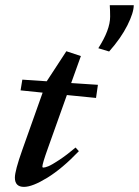

<svg xmlns="http://www.w3.org/2000/svg" viewBox="-20 -712 538 743"><path d="M402.3 -512.7 360.4 -525.4Q406.2 -596.7 406.2 -647.5Q406.2 -670.9 404.8 -691.9H497.6Q497.6 -663.1 472.9 -613.8Q448.2 -564.5 402.3 -512.7ZM72.8 11.2Q37.6 11.2 37.6 -24.4Q37.6 -51.3 66.4 -132.3L145 -353.5L59.6 -362.3L66.4 -403.8L160.6 -397.5L161.1 -397.9L236.8 -513.7L293 -495.1L255.4 -390.6L358.9 -383.8L351.6 -333L238.8 -344.2L164.6 -136.2Q144 -78.6 144 -67.4Q144 -63.5 147.9 -63.5Q154.3 -63.5 167.5 -68.8Q180.7 -74.2 209.2 -93Q237.8 -111.8 272.5 -141.1L285.2 -127Q220.7 -59.6 163.1 -24.2Q105.5 11.2 72.8 11.2Z"/></svg>

Font: Elstob 18pt SemiBold
Style: Italic
Weight: 600
Italic angle: -20°
Designer: Peter S. Baker
Version: Version 1.015